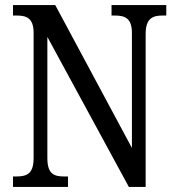

<svg xmlns="http://www.w3.org/2000/svg" viewBox="-20 -734 695 754"><path d="M31 0H247V-41H232C193 -41 166 -50 166 -113V-589L486 0H552V-601C552 -662 580 -673 618 -673H633V-714H418V-673H431C470 -673 498 -663 498 -605V-153L197 -714H31V-673H45C83 -673 112 -664 112 -605V-113C112 -50 84 -41 43 -41H31Z"/></svg>

Font: Noto Serif Sinhala Condensed
Style: Regular
Weight: 400
Width: 3
Designer: Jelle Bosma - Monotype Design Team
Foundry: Monotype Imaging Inc.
Version: Version 2.007